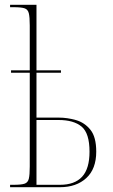

<svg xmlns="http://www.w3.org/2000/svg" viewBox="-20 -780 469 800"><path d="M22 0V-10H37Q68 -10 82 -14.5Q96 -19 100 -35Q104 -51 104 -86V-477H26V-487H104V-674Q104 -709 100 -725Q96 -741 82 -745.5Q68 -750 37 -750H22V-760H132V-487H234V-477H132V-290H224Q261 -290 297 -279.5Q333 -269 357 -239Q381 -209 381 -148Q381 -76 339.5 -38Q298 0 230 0ZM230 -10Q291 -10 322 -43.5Q353 -77 353 -148Q353 -225 320 -252.5Q287 -280 224 -280H132V-10Z"/></svg>

Font: Noto Serif Display ExtraCondensed Thin
Style: Regular
Weight: 100
Width: 2
Designer: Monotype Design Team
Foundry: Monotype Imaging Inc.
Version: Version 2.009